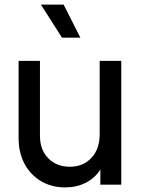

<svg xmlns="http://www.w3.org/2000/svg" viewBox="-20 -804 620 836"><path d="M61 -202V-539H154V-212Q154 -152 190 -115Q226 -78 284 -78Q342 -78 378 -116.5Q414 -155 414 -220V-539H508V0H417V-66Q393 -28 353 -8Q313 12 263 12Q205 12 159 -15Q113 -42 87 -90.5Q61 -139 61 -202ZM158 -784H257L330 -640H250Z"/></svg>

Font: Eudoxus Sans Medium
Style: Regular
Weight: 500
Designer: Stijn de Vries
Foundry: tokotype
Version: Version 2.005